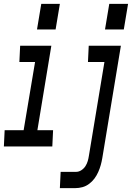

<svg xmlns="http://www.w3.org/2000/svg" viewBox="-54 -756 681 991"><path d="M488 -604 510 -736H607L585 -604ZM137 -604 159 -736H255L233 -604ZM255 215 259 131H339Q353 131 366 122.5Q379 114 387 101.5Q395 89 399 75Q403 61 405 47L485 -436H400L404 -520H570L474 60Q471 78 466 96Q461 114 453 132Q445 150 433.5 165.5Q422 181 406 193Q390 205 371.5 210Q353 215 335 215ZM-34 0 -30 -84H68L127 -436H46L50 -520H211L139 -84H220L216 0Z"/></svg>

Font: Iosevka SS04 Md Ex Obl
Style: Regular
Weight: 500
Width: 7
Italic angle: -9°
Monospace: yes
Designer: Belleve Invis
Foundry: Belleve Invis
Version: Version 19.0.0; ttfautohint (v1.8.4)